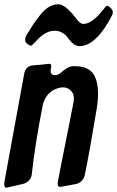

<svg xmlns="http://www.w3.org/2000/svg" viewBox="-51 -882 548 899"><path d="M463 -849V-848Q477 -837 477 -826V-825Q477 -816 475 -813Q400 -666 321 -666Q296 -666 272 -698Q262 -712 256 -718Q250 -724 236 -731Q222 -738 204 -738Q159 -738 113 -684V-685L103 -674Q97 -668 93 -668Q91 -668 81 -673H82L73 -680Q67 -685 67 -695V-697Q67 -704 69 -710V-709Q71 -713 71 -714L77 -723Q77 -725 79 -727Q97 -756 106.5 -770.5Q116 -785 136.5 -811Q157 -837 178 -849.5Q199 -862 222 -862Q255 -862 305 -796Q324 -770 339 -770Q381 -770 432 -837V-836L442 -849Q448 -855 450 -855Q452 -855 463 -849ZM235 -542Q265 -570 288 -572H302Q352 -572 380 -544Q408 -511 408 -441Q408 -404 399 -356Q369 -175 347 -67Q344 -49 332 -36Q320 -23 303 -20L238 -8Q236 -8 233.5 -7.5Q231 -7 230 -7Q219 -7 219 -23Q219 -29 220 -32Q235 -112 275 -310Q282 -343 287 -372L291 -389H290Q295 -405 295 -422Q295 -444 280 -458.5Q265 -473 244 -473Q222 -473 195 -458Q160 -435 149 -389Q113 -205 98 -68Q97 -51 85.5 -38Q74 -25 57 -21L-12 -5Q-20 -3 -21 -3Q-31 -3 -31 -18V-27L62 -535Q68 -573 104 -576Q110 -576 140 -579Q170 -582 176 -583H181Q189 -583 189 -571Q189 -565 187 -561Q186 -557 186 -550Q186 -530 208 -530Q220 -530 235 -542Z"/></svg>

Font: Bangerz Fix
Style: Regular
Weight: 400
Designer: vernon adams
Foundry: Vernon Adams
Version: Version 2.10;December 28, 2023;FontCreator 13.0.0.2683 64-bi